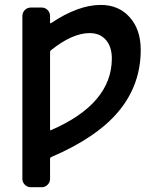

<svg xmlns="http://www.w3.org/2000/svg" viewBox="-20 -576 639 792"><path d="M186.5 -41Q186.5 -37.1 190.4 -39.1Q440.4 -147.5 441.4 -334Q441.4 -382.8 417 -411.1Q392.6 -439.5 349.6 -439.5Q278.3 -439.5 189.5 -368.2Q186.5 -365.2 186.5 -361.3ZM186.5 162.1Q186.5 175.8 176.3 186Q166 196.3 152.3 196.3H107.4Q92.8 196.3 82.5 186Q72.3 175.8 72.3 162.1V-509.8Q72.3 -524.4 82.5 -534.7Q92.8 -544.9 107.4 -544.9H152.3Q166 -544.9 176.3 -534.7Q186.5 -524.4 186.5 -509.8V-482.4Q186.5 -478.5 190.4 -480.5Q302.7 -555.7 395.5 -555.7Q469.7 -555.7 515.1 -504.9Q560.5 -454.1 560.5 -370.1Q560.5 -226.6 469.7 -117.2Q379.9 -8.8 190.4 72.3Q186.5 74.2 186.5 78.1Z"/></svg>

Font: Gen Jyuu GothicL Medium
Style: Regular
Weight: 500
Designer: [Source Han Sans]
Ryoko NISHIZUKA  (kana & ideographs); Paul D. Hunt (Latin, Greek & Cyrillic); Wenlong ZHANG  (bopomofo
Version: Version 1.002.20150607